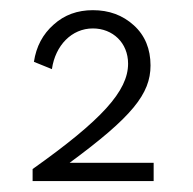

<svg xmlns="http://www.w3.org/2000/svg" viewBox="-20 -860 370 368"><path d="M274.5 -513V-548H113.5C233 -636 268.5 -680 268.5 -734.5C268.5 -766 258 -792 236.5 -811.5C215 -831 189 -840.5 158 -840.5C128.5 -840.5 103.5 -831.5 83 -813C62 -794.5 49.5 -771 45 -741.5L79.5 -727.5C86 -773 117.5 -805.5 158 -805.5C196 -805.5 225.5 -778 225.5 -738C225.5 -685.5 175 -630 42.5 -536V-513Z"/></svg>

Font: Spartan
Style: Regular
Weight: 400
Designer: Matt Bailey, Mirko Velimirovic
Foundry: Matt Bailey
Version: Version 1.003